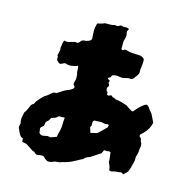

<svg xmlns="http://www.w3.org/2000/svg" viewBox="-111 -796 961 982"><g transform="rotate(15 369.0 -305.0)"><path d="M698 -251Q694 -233 685.5 -218Q677 -203 665 -191Q661 -187 658 -184.5Q655 -182 651 -178Q648 -175 647.5 -170.5Q647 -166 651 -164Q659 -158 659.5 -149.5Q660 -141 666 -135Q667 -128 667.5 -122Q668 -116 666 -109Q665 -104 664.5 -98.5Q664 -93 664 -87Q663 -83 662 -77.5Q661 -72 659 -67Q656 -60 657 -54Q658 -41 654 -28.5Q650 -16 647 -2Q646 4 643.5 9.5Q641 15 639 22Q636 25 632.5 29Q629 33 624 37Q623 38 621.5 39.5Q620 41 618 43Q614 41 611.5 39Q609 37 605 36Q600 37 594 38Q588 39 582 39Q576 39 570 40.5Q564 42 558 44Q548 46 543 41Q542 28 540 23Q538 18 530 0Q530 -5 530.5 -8Q531 -11 530 -15Q529 -23 528 -32Q527 -41 526 -49Q518 -53 516 -52Q510 -49 504 -50Q498 -51 492 -51Q490 -51 490 -48Q489 -45 487 -41.5Q485 -38 483 -33Q472 -26 460 -17.5Q448 -9 435 -1Q433 0 431 1.5Q429 3 427 3Q411 7 400 20Q398 22 392 24Q371 36 348.5 47Q326 58 301 63Q289 69 277 69Q272 69 266 70Q260 71 255 74Q246 78 236 79Q228 80 221.5 76.5Q215 73 210 69Q208 67 206 64Q204 61 202 60Q192 57 183.5 58Q175 59 167 61Q161 61 157.5 58Q154 55 152 53Q151 52 148.5 50.5Q146 49 144 48Q137 47 130 41Q123 36 115 31Q107 26 99 21Q94 20 88.5 18.5Q83 17 78 17Q75 15 75 8V-1Q71 -3 68.5 -4.5Q66 -6 63 -7Q56 -15 51.5 -24Q47 -33 43 -43Q38 -52 41 -63Q41 -67 42.5 -69.5Q44 -72 43 -76Q39 -90 41.5 -104Q44 -118 47 -132Q53 -139 57.5 -148Q62 -157 66 -167Q69 -178 78 -184Q83 -186 85.5 -191Q88 -196 91 -202Q97 -210 103.5 -217Q110 -224 117 -231Q121 -234 123.5 -237Q126 -240 129 -241Q138 -246 146 -253Q154 -260 161 -266Q170 -272 179 -269Q184 -272 187.5 -274.5Q191 -277 195 -279Q198 -281 201.5 -283Q205 -285 208 -288Q214 -291 220 -294.5Q226 -298 233 -300Q240 -302 246 -306Q252 -310 258 -314Q259 -316 260 -318Q261 -320 262 -321Q262 -327 258.5 -329Q255 -331 254 -335Q252 -341 255 -350Q263 -375 255 -399Q254 -407 254 -415Q254 -423 252 -430Q252 -435 248 -432.5Q244 -430 239 -429Q229 -427 221 -425Q202 -422 185 -429Q181 -429 177.5 -427Q174 -425 170 -423Q163 -419 158 -419.5Q153 -420 146 -428Q145 -429 144 -430Q143 -431 141 -432Q138 -438 139 -446Q140 -454 135 -458Q137 -465 138.5 -471Q140 -477 141 -483Q143 -488 141.5 -493.5Q140 -499 141 -505Q143 -510 143 -514.5Q143 -519 144 -523Q145 -527 146 -530Q147 -533 148 -537Q150 -540 152.5 -539.5Q155 -539 158 -538Q164 -537 173 -538Q179 -540 185 -542Q191 -544 197 -545Q202 -548 207 -547Q212 -546 217 -546Q225 -548 229 -554.5Q233 -561 240 -565Q242 -565 244 -565.5Q246 -566 248 -566Q260 -566 273 -572Q277 -574 280.5 -577Q284 -580 285 -587Q283 -607 283 -627.5Q283 -648 290 -668Q301 -670 308 -672Q313 -673 317.5 -675Q322 -677 327 -679Q339 -680 352 -679.5Q365 -679 378 -683Q381 -684 384 -683Q387 -682 391 -681Q401 -684 408 -689H414Q424 -685 433.5 -686.5Q443 -688 453 -683Q454 -678 451 -675.5Q448 -673 447 -668Q447 -667 447 -664.5Q447 -662 448 -660Q453 -642 446 -626Q442 -616 443 -601V-577Q442 -573 445.5 -571Q449 -569 453 -570Q456 -572 458 -573.5Q460 -575 461 -576Q466 -575 471 -574Q476 -573 480 -572Q487 -569 493.5 -569Q500 -569 507 -568Q518 -567 528 -567Q538 -567 546 -566Q559 -563 567 -553Q567 -551 567.5 -547.5Q568 -544 568 -542Q568 -536 567.5 -530Q567 -524 566 -516Q565 -509 564 -500Q563 -491 564 -483Q564 -474 558 -466Q554 -461 550.5 -456.5Q547 -452 544 -447Q535 -435 520 -439H516Q500 -435 492 -433.5Q484 -432 477 -433Q470 -434 455 -436Q443 -435 436.5 -433Q430 -431 427 -420Q425 -419 423.5 -418Q422 -417 421 -417Q414 -414 415 -411Q416 -407 422 -405Q425 -402 428 -401L424 -391Q426 -387 427.5 -384.5Q429 -382 430 -379Q431 -373 426.5 -368.5Q422 -364 423 -357Q425 -353 425 -348.5Q425 -344 429 -344Q433 -343 432 -335Q431 -327 435 -328Q440 -324 447.5 -329Q455 -334 459 -328Q462 -324 468.5 -323Q475 -322 481 -317Q498 -316 512.5 -311.5Q527 -307 543 -302Q551 -296 558.5 -291Q566 -286 575 -281Q577 -280 579.5 -280.5Q582 -281 583 -281Q590 -289 595.5 -295.5Q601 -302 608 -309Q614 -315 620 -319.5Q626 -324 633 -329Q635 -330 641 -332Q643 -332 644 -331Q646 -330 647 -329.5Q648 -329 650 -328Q652 -325 656 -321Q661 -311 669 -303.5Q677 -296 681 -286Q686 -276 690 -267.5Q694 -259 698 -251ZM481 -181Q481 -182 479 -182.5Q477 -183 476 -184Q472 -183 468.5 -183Q465 -183 461 -182Q455 -183 449 -184.5Q443 -186 436 -186Q430 -186 423 -185Q416 -184 408 -185Q405 -186 401 -182Q397 -178 397 -173V-156Q396 -155 394.5 -152Q393 -149 392 -145Q394 -139 396 -133Q398 -127 400 -120Q401 -120 401.5 -119Q402 -118 402 -118Q410 -120 415.5 -122Q421 -124 427 -124Q432 -125 436 -127.5Q440 -130 443 -133Q452 -142 461 -150.5Q470 -159 478 -168Q480 -169 480 -171Q481 -174 481 -181ZM254 -158Q251 -161 247.5 -160Q244 -159 241 -158Q238 -158 233.5 -159Q229 -160 224 -158Q220 -158 216.5 -153.5Q213 -149 208 -147Q203 -145 197.5 -143.5Q192 -142 187 -140Q185 -136 183 -132Q181 -128 178 -124Q175 -121 171.5 -118Q168 -115 166 -113Q165 -107 164 -102Q163 -97 162 -92Q161 -91 158 -88.5Q155 -86 153 -84Q146 -80 146 -71Q148 -65 148 -58.5Q148 -52 152 -47Q163 -39 174 -42Q185 -45 195 -46Q199 -45 202.5 -44.5Q206 -44 208 -43Q213 -45 216.5 -46Q220 -47 223 -48Q228 -50 232 -51.5Q236 -53 240 -54Q241 -59 241.5 -63.5Q242 -68 243 -72Q248 -88 250 -100.5Q252 -113 252 -128Q252 -136 252.5 -143Q253 -150 254 -158Z"/></g></svg>

Font: Daruma Drop One
Style: Regular
Weight: 400
Designer: Maniackers Design
Version: Version 1.000